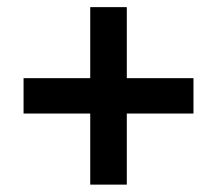

<svg xmlns="http://www.w3.org/2000/svg" viewBox="-20 -573 602 533"><path d="M230.5 -60.5V-553.2H332V-60.5ZM45.4 -257.8V-356H517.1V-257.8Z"/></svg>

Font: Reddit Mono SemiBold
Style: Regular
Weight: 600
Monospace: yes
Designer: Stephen Hutchings
Foundry: Reddit
Version: Version 1.014